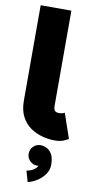

<svg xmlns="http://www.w3.org/2000/svg" viewBox="-107 -767 539 1083"><g transform="rotate(10 162.5 -225.5)"><path d="M273.4 -149.4 322.3 -6.8Q313 -2 294.2 6.3Q275.4 14.6 243.2 14.6Q209.5 14.6 173.1 5.1Q136.7 -4.4 105 -26.1Q73.2 -47.9 53.7 -85Q34.2 -122.1 34.2 -176.8V-722.7H210V-176.8Q210 -158.7 217 -150.1Q224.1 -141.6 243.2 -141.6Q250 -141.6 259.3 -143.8Q268.6 -146 273.4 -149.4ZM112.8 113.3Q112.8 88.9 129.9 71.8Q147 54.7 171.4 54.7Q188 54.7 206.1 63.2Q224.1 71.8 236.6 93.3Q249 114.7 249 153.8Q249 184.6 230.2 210Q211.4 235.4 184.8 251.5Q158.2 267.6 134.8 272L117.2 209.5Q163.1 202.1 179.2 171.4Q175.3 171.9 171.4 171.9Q147 171.9 129.9 154.8Q112.8 137.7 112.8 113.3Z"/></g></svg>

Font: Giphurs Black
Style: Regular
Weight: 900
Version: Version 0.920; ttfautohint (v1.8.4.7-5d5b)